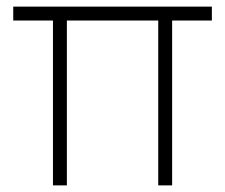

<svg xmlns="http://www.w3.org/2000/svg" viewBox="-20 -560 680 580"><path d="M140 0V-498H20V-540H620V-498H500V0H458V-498H182V0Z"/></svg>

Font: Manrope
Style: Regular
Weight: 400
Designer: Mikhail Sharanda
Foundry: Mikhail Sharanda
Version: Version 4.503